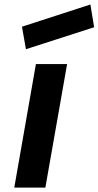

<svg xmlns="http://www.w3.org/2000/svg" viewBox="-20 -854 448 874"><path d="M408.5 -730 98 -630 80 -732.5 391.5 -833.5ZM285.5 -562.5 186.5 0H45L143.5 -562.5Z"/></svg>

Font: Russisch Sans ExtraBold
Style: Italic
Weight: 800
Width: 4
Italic angle: -10°
Designer: Michael Sharanda (font) & Cristiano Sobral (main changes)
Foundry: Michael Sharanda
Version: Version 2.00;September 8, 2020;FontCreator 13.0.0.2681 64-bi